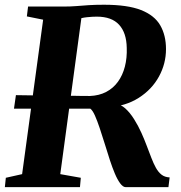

<svg xmlns="http://www.w3.org/2000/svg" viewBox="-27 -770 744 790"><path d="M-7 0 -3 -38.5 64 -53.5 150.5 -689 83.5 -702.5 88.5 -743H233Q263.5 -743 287.8 -745Q312 -747 338.5 -748.8Q365 -750.5 401 -750.5Q497.5 -750.5 553 -728.8Q608.5 -707 632.2 -666Q656 -625 656 -568Q656 -508 627 -455Q598 -402 544 -367.5Q490 -333 415.5 -328L446 -342Q468.5 -342 488.2 -324.2Q508 -306.5 525 -279.2Q542 -252 554.8 -223.5Q567.5 -195 575.5 -173.5Q586.5 -145 595.5 -121.2Q604.5 -97.5 614.5 -79.5Q624.5 -61.5 637.8 -51.2Q651 -41 671 -40L666 0H490Q479 0 467.5 -15.5Q456 -31 445.5 -56Q435 -81 425.5 -110Q414.5 -144 404 -178.2Q393.5 -212.5 383.2 -243Q373 -273.5 363.5 -294.8Q354 -316 344.5 -323Q338 -323 327 -323Q316 -323 296 -323Q276 -323 242 -323Q208 -323 156.5 -323Q105 -323 30.5 -323L38.5 -378.5Q101 -377.5 147 -377Q193 -376.5 225.2 -376.2Q257.5 -376 278.8 -375.8Q300 -375.5 313 -375.2Q326 -375 332.5 -375.2Q339 -375.5 342.5 -375Q381 -376.5 410 -391.8Q439 -407 458.2 -433.5Q477.5 -460 486.8 -495.8Q496 -531.5 494.5 -573Q493.5 -635 463 -668.2Q432.5 -701.5 371.5 -701.5Q364 -701.5 353.2 -701Q342.5 -700.5 331 -699.2Q319.5 -698 308.5 -695.5Q297.5 -693 289 -689L311.5 -722.5L221 -53.5L305.5 -38.5L302 0Z"/></svg>

Font: Merriweather 60pt ExtraBold
Style: Italic
Weight: 800
Italic angle: -7.8°
Version: Version 2.101